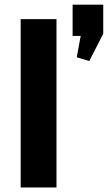

<svg xmlns="http://www.w3.org/2000/svg" viewBox="-20 -824 474 844"><path d="M228.3 -740V0H70.9V-740ZM433.8 -803.5V-675.6L372.5 -555.8L317.4 -572.1L351.8 -760L392.7 -665.9H299.2V-803.5Z"/></svg>

Font: Pathway Extreme 8pt Thin 12pt
Style: Regular
Weight: 100
Version: Version 1.001;gftools[0.9.26]